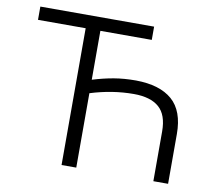

<svg xmlns="http://www.w3.org/2000/svg" viewBox="-78 -799 1010 891"><g transform="rotate(10 427.0 -353.5)"><path d="M578.1 -644.5H335.9V-414.1Q388.2 -430.2 435.5 -438.2Q482.9 -446.3 539.1 -446.3Q651.4 -445.3 710 -394.3Q768.6 -343.3 768.6 -234.4V0H699.2V-234.4Q699.2 -313 658.9 -347.9Q618.7 -382.8 540 -382.8Q439 -382.8 335.9 -350.6V0H266.6V-644.5H42V-707H578.1Z"/></g></svg>

Font: Pretendard JP Light
Style: Regular
Weight: 300
Designer: Base glyphs from Inter by Rasmus Andersson; Hangeul glyphs from Noto Sans CJK(Source Han Sans) by Jang Soo-young and Kan
Foundry: Kil Hyung-jin
Version: Version 1.309